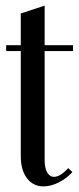

<svg xmlns="http://www.w3.org/2000/svg" viewBox="-20 -656 280 684"><path d="M135 8Q98 8 76 -21Q54 -50 54 -100V-474H2V-495H54V-608L139 -636V-495H240V-474H139V-86Q139 -58 148 -42Q157 -26 172 -26Q195 -26 223 -57L238 -43Q217 -20 189 -6Q161 8 135 8Z"/></svg>

Font: Moniqa SemBd Heading
Style: Regular
Weight: 600
Designer: Rajesh Rajput
Foundry: Rajesh Rajput
Version: Version 1.000